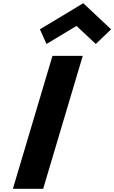

<svg xmlns="http://www.w3.org/2000/svg" viewBox="-20 -1172 710 1192"><path d="M227.8 -990 268.7 -899 455 -1011 574.7 -899 669.8 -990 497 -1152ZM493.7 -825H305.7L60 0H248Z"/></svg>

Font: Hussar
Style: BdOblThree
Weight: 700
Foundry: Cannot Into Space Fonts
Version: Version 2.00